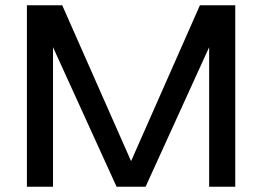

<svg xmlns="http://www.w3.org/2000/svg" viewBox="-20 -708 994 728"><path d="M422 0 181 -529V0H82V-688H216L477 -97L738 -688H872V0H773V-529L532 0Z"/></svg>

Font: Roundo Medium
Style: Regular
Weight: 500
Designer: Namrata Goyal (Gurmukhi), Shiva Nallaperumal (Latin)
Foundry: Indian Type Foundry
Version: Version 1.000;PS 1.0;hotconv 1.0.88;makeotf.lib2.5.647800